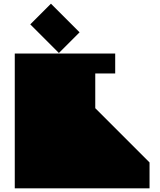

<svg xmlns="http://www.w3.org/2000/svg" viewBox="-20 -1020 868 1040"><path d="M60 0V-730H604V-622H496V-434L790 -140V0H60ZM411 -845 299 -733 144 -888 256 -1000Z"/></svg>

Font: El Pececito
Style: Regular
Weight: 400
Designer: deFharo
Foundry: deFharo
Version: El Pececito Version 1.000